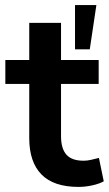

<svg xmlns="http://www.w3.org/2000/svg" viewBox="-20 -725 428 755"><path d="M289 10Q191 10 143 -39Q95 -88 95 -182V-395H1V-489H95V-635H220V-489H368V-395H220V-189Q220 -141 241 -117Q262 -93 309 -93Q323 -93 338 -96.5Q353 -100 369 -104L388 -12Q370 -2 342.5 4Q315 10 289 10ZM275 -531V-705H359L333 -531Z"/></svg>

Font: Nunito Sans 12pt ExtraLight
Style: Regular
Weight: 200
Version: Version 3.101;gftools[0.9.27]